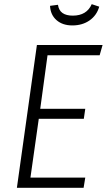

<svg xmlns="http://www.w3.org/2000/svg" viewBox="-20 -901 512 921"><path d="M472 -685 458 -636H208L173 -379H389L382 -331H166L126 -49H389L381 0H61L157 -685ZM220 -873 258 -878Q262 -851 280 -838.5Q298 -826 329 -826Q396 -826 420 -881L456 -869Q444 -827 409.5 -803Q375 -779 327 -779Q280 -779 251 -804.5Q222 -830 220 -873Z"/></svg>

Font: Fira Sans Condensed Light
Style: Italic
Weight: 300
Width: 3
Italic angle: -8°
Designer: Carrois Corporate & Edenspiekermann AG
Foundry: Carrois Corporate GbR & Edenspiekermann AG
Version: Version 4.203